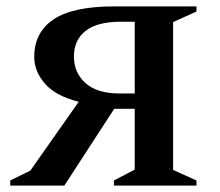

<svg xmlns="http://www.w3.org/2000/svg" viewBox="-20 -580 687 600"><path d="M181 0H12V-16L75 -47L226 -262Q154 -280 120.5 -318.5Q87 -357 87 -402Q87 -479 147.5 -519.5Q208 -560 336 -560H594V-544L521 -511V-49L594 -16V0H336V-16L401 -50V-240H337ZM352 -288H401V-512H356Q284 -512 247.5 -483.5Q211 -455 211 -403Q211 -353 247 -320.5Q283 -288 352 -288Z"/></svg>

Font: Spectral SC SemiBold
Style: Regular
Weight: 600
Designer: Jean-Baptiste Levee
Foundry: Production Type
Version: Version 2.001